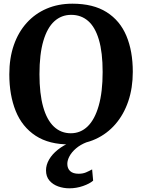

<svg xmlns="http://www.w3.org/2000/svg" viewBox="-20 -772 770 1041"><path d="M360 11Q246.5 12 173.2 -36Q100 -84 65.2 -170Q30.5 -256 30.5 -369Q30.5 -457 55 -527.5Q79.5 -598 125 -648.2Q170.5 -698.5 233.2 -725.2Q296 -752 372.5 -752Q485.5 -752 558 -706.2Q630.5 -660.5 665.2 -577.8Q700 -495 700 -382.5Q700 -295 675.5 -223Q651 -151 605.8 -98.8Q560.5 -46.5 498.2 -18Q436 10.5 360 11ZM364 -49.5Q417 -49.5 455.5 -87Q494 -124.5 515.2 -198.8Q536.5 -273 536.5 -381.5Q536.5 -488 516.2 -556.5Q496 -625 458 -658.2Q420 -691.5 366 -691.5Q313 -691.5 274.5 -656.5Q236 -621.5 215 -550Q194 -478.5 194 -369.5Q194 -264 214 -192.8Q234 -121.5 272.2 -85.5Q310.5 -49.5 364 -49.5ZM355.5 249Q324.5 249 295.5 238.8Q266.5 228.5 248 207Q229.5 185.5 229.5 151.5Q229.5 122 246.2 93Q263 64 293.8 39.5Q324.5 15 364.5 -1L398.5 -5L450 -1Q415.5 12.5 392 32.8Q368.5 53 356.8 75Q345 97 345 116.5Q345 141.5 360.5 155.8Q376 170 406.5 170Q429 170 446 162.8Q463 155.5 479.5 146.5L485 207.5Q466 224 430.2 236.5Q394.5 249 355.5 249Z"/></svg>

Font: Merriweather 20pt
Style: Bold
Weight: 700
Version: Version 2.100